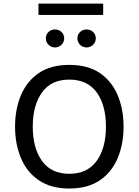

<svg xmlns="http://www.w3.org/2000/svg" viewBox="-20 -1057 781 1082"><path d="M196.8 -1036.6V-972.7H561.5V-1036.6ZM370.6 -691.4C300.8 -691.4 243.2 -675.8 198.2 -645C152.8 -613.8 119.6 -571.8 97.7 -519.5C75.7 -466.8 64.9 -408.2 64.9 -343.3C64.9 -278.3 75.7 -219.7 97.7 -167C119.6 -114.3 152.8 -72.3 198.2 -41.5C243.7 -10.3 300.8 5.4 370.6 5.4C440.4 5.4 498 -10.3 543.5 -41.5C588.4 -72.3 621.6 -114.3 643.6 -167C665.5 -219.7 676.3 -278.3 676.3 -343.3C676.3 -408.2 665.5 -466.8 643.6 -519.5C621.6 -571.8 588.4 -613.8 543.5 -645C498 -675.8 440.4 -691.4 370.6 -691.4ZM370.6 -608.4C438.5 -608.4 489.7 -584.5 524.9 -536.6C559.6 -488.3 577.1 -423.8 577.1 -343.3C577.1 -262.7 559.6 -198.7 524.9 -150.4C490.2 -102.1 438.5 -77.6 370.6 -77.6C302.7 -77.6 251.5 -101.6 216.8 -149.9C182.1 -198.2 164.6 -262.7 164.6 -343.3C164.6 -423.8 182.1 -487.8 216.8 -536.1C251.5 -584.5 302.7 -608.4 370.6 -608.4ZM238.3 -840.8C238.3 -813 261.2 -789.6 290 -789.6C318.8 -789.6 341.8 -813 341.8 -840.8C341.8 -869.6 318.8 -891.1 290 -891.1C261.2 -891.1 238.3 -869.6 238.3 -840.8ZM416 -840.8C416 -813 439 -789.6 467.8 -789.6C497.1 -789.6 520 -813 520 -840.8C520 -869.6 497.1 -891.1 467.8 -891.1C439 -891.1 416 -869.6 416 -840.8Z"/></svg>

Font: Estedad Medium
Style: Regular
Weight: 500
Designer: Amin Abedi
Version: Version 7.3